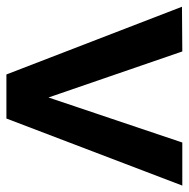

<svg xmlns="http://www.w3.org/2000/svg" viewBox="-16 -560 575 584"><g transform="rotate(90 271.0 -267.5)"><path d="M-1 -534 135 -535 275 -128 412 -535H543L339 0H205Z"/></g></svg>

Font: Montserrat arm Medium
Style: Regular
Weight: 500
Designer: Julieta Ulanovsky
Foundry: Julieta Ulanovsky
Version: Version 6.000;PS 006.000;hotconv 1.0.88;makeotf.lib2.5.64775